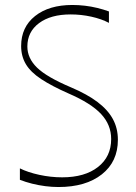

<svg xmlns="http://www.w3.org/2000/svg" viewBox="-20 -736 546 772"><path d="M60 -13V-59Q92 -43 138 -33Q184 -23 230 -23Q321 -23 374 -64.5Q427 -106 427 -177Q427 -234 386.5 -277.5Q346 -321 256 -360Q188 -390 145.5 -418Q103 -446 84 -478Q65 -510 65 -551Q65 -627 121 -671.5Q177 -716 271 -716Q296 -716 321.5 -713Q347 -710 371.5 -704Q396 -698 418 -690V-644Q388 -660 347 -669Q306 -678 264 -678Q184 -678 137 -643Q90 -608 90 -549Q90 -502 129 -464Q168 -426 265 -385Q331 -357 372.5 -325.5Q414 -294 434 -257Q454 -220 454 -174Q454 -86 389.5 -35Q325 16 215 16Q189 16 162 12.5Q135 9 109 2.5Q83 -4 60 -13Z"/></svg>

Font: Ojuju ExtraLight
Style: Regular
Weight: 200
Designer: Chisaokwu Joboson, Mirko Velimirovic
Foundry: Udi Foundry
Version: Version 1.000